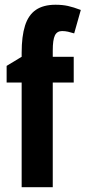

<svg xmlns="http://www.w3.org/2000/svg" viewBox="-20 -785 359 805"><path d="M289.1 -439H201.2V0H70.8V-439H7.8V-508.8L70.8 -546.9V-564Q70.8 -633.3 85 -677.7Q99.1 -722.2 130.6 -743.7Q162.1 -765.1 212.9 -765.1Q241.7 -765.1 264.9 -760Q288.1 -754.9 318.8 -743.2L291 -645Q277.3 -649.4 265.1 -652.1Q252.9 -654.8 240.2 -654.8Q219.2 -654.8 210.2 -636.5Q201.2 -618.2 201.2 -573.2V-546.9H289.1Z"/></svg>

Font: Open Sans Condensed
Style: Regular
Weight: 400
Width: 3
Designer: Monotype Design Team
Foundry: Monotype Imaging Inc.
Version: Version 3.000